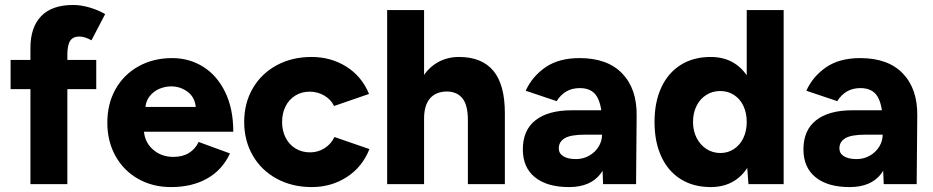

<svg xmlns="http://www.w3.org/2000/svg" viewBox="-20 -748 3792 780"><path d="M277.6 -727.8Q309 -727.8 344.3 -717.4Q379.6 -707 407.2 -690.8L351.6 -584.2Q324.6 -599.6 302.2 -599.6Q276.6 -599.6 265.1 -582.2Q253.6 -564.8 253.6 -525.8V0H103.6V-553Q103.6 -637 147.2 -682.4Q190.8 -727.8 277.6 -727.8ZM23 -504.6H371V-386H23Z M416 -250Q416 -326.3 449.4 -385.8Q482.9 -445.3 542.9 -478.6Q603 -512 679.4 -512Q749 -512 805.4 -476.8Q861.7 -441.6 894.7 -374.1Q927.7 -306.7 927.7 -212.7H549.9L564.1 -227.9Q564.1 -175 598.9 -142.8Q633.7 -110.6 684.4 -110.6Q722 -110.6 747.9 -126.8Q773.9 -143 786.9 -171.3L914.3 -124.7Q883.3 -57.7 821.8 -22.9Q760.3 12 675 12Q600 12 541.2 -21.4Q482.4 -54.7 449.2 -114.2Q416 -173.7 416 -250ZM556 -313.6H789L776.3 -297.6Q776.3 -347.7 745.6 -372.4Q715 -397.1 675.4 -397.1Q650.7 -397.1 626.4 -386.8Q602.1 -376.4 585.9 -354.3Q569.7 -332.1 569.7 -297.6Z M972 -252.6Q972 -329.1 1006.9 -389.2Q1041.8 -449.2 1104.1 -482.9Q1166.3 -516.6 1245.4 -516.6Q1324.4 -516.6 1387 -477.3Q1449.6 -438 1479.2 -366.4L1337.2 -317.4Q1324.4 -344 1297.3 -359.8Q1270.2 -375.6 1238 -375.6Q1205.2 -375.6 1179.7 -359.8Q1154.2 -344 1140.1 -316.1Q1126 -288.2 1126 -252.3Q1126 -217 1140.4 -188.6Q1154.9 -160.3 1180.8 -144.6Q1206.8 -129 1239.8 -129Q1271.8 -129 1298.5 -145.9Q1325.2 -162.8 1338.6 -191.4L1480.8 -142.4Q1452.2 -69.6 1389 -28.8Q1325.8 12 1246.6 12Q1167.4 12 1104.8 -21.7Q1042.2 -55.4 1007.1 -115.9Q972 -176.4 972 -252.6Z M1552.8 -707H1702.8V0H1552.8ZM1880.8 -258.8H2031V0H1880.8ZM1799 -376.2Q1752.2 -377 1727.5 -348.9Q1702.8 -320.8 1702.8 -266.2H1656Q1656 -345.2 1679.6 -401.4Q1703.2 -457.6 1746.1 -487.1Q1789 -516.6 1844.6 -516.6Q1937.2 -516.6 1984.2 -460.5Q2031.2 -404.4 2031 -286.8V-258.8H1880.8Q1880.8 -320.2 1859.6 -347.4Q1838.4 -374.6 1799 -376.2Z M2425.9 -104.4V-251Q2425.9 -319.6 2405.5 -354.9Q2385.1 -390.1 2335.4 -390.1Q2304.7 -390.1 2281.4 -376.9Q2258 -363.6 2241.4 -337.1L2115.7 -379.4Q2141.7 -437.1 2195.9 -474.6Q2250.1 -512 2334.6 -512Q2448 -512 2507.9 -449.4Q2567.9 -386.7 2566.4 -277.9L2564 0H2430.1ZM2104 -141Q2104 -219.4 2155.7 -259.7Q2207.4 -300 2303.1 -300H2435V-200.9H2355.1Q2298.7 -200.9 2274.4 -186.6Q2250.1 -172.3 2250.1 -145Q2250.1 -124.7 2268.6 -113.2Q2287 -101.7 2319.9 -101.7Q2349.4 -101.7 2373.9 -115.8Q2398.4 -129.9 2412.1 -152.6Q2425.9 -175.4 2425.9 -200.9H2461.6Q2461.6 -97.1 2420.1 -42.6Q2378.7 12 2291.9 12Q2202.4 12 2153.2 -27.9Q2104 -67.7 2104 -141Z M3013.6 -93.8V-707H3163.6V0H3020.6ZM2639 -252.6Q2639 -333.2 2666.6 -392.7Q2694.2 -452.2 2745.6 -484.4Q2797 -516.6 2867.4 -516.6Q2929.2 -516.6 2972.6 -484.8Q3016 -453 3038.1 -393.9Q3060.2 -334.8 3060.2 -252.6Q3060.2 -170.6 3038.1 -111Q3016 -51.4 2972.6 -19.7Q2929.2 12 2867.4 12Q2797 12 2745.6 -20.1Q2694.2 -52.2 2666.6 -111.8Q2639 -171.4 2639 -252.6ZM3013.6 -252.6Q3013.6 -289.2 3000 -317.8Q2986.4 -346.4 2961.8 -362.3Q2937.2 -378.2 2905.8 -378.2Q2874.4 -378.2 2849.2 -362.3Q2824 -346.4 2809.7 -317.8Q2795.4 -289.2 2795.4 -252.6Q2795.4 -216.2 2810.1 -187.6Q2824.8 -159 2850.1 -142.7Q2875.4 -126.4 2906.8 -126.4Q2937.4 -126.4 2961.9 -142.7Q2986.4 -159 3000 -187.6Q3013.6 -216.2 3013.6 -252.6Z M3565.9 -104.4V-251Q3565.9 -319.6 3545.5 -354.9Q3525.1 -390.1 3475.4 -390.1Q3444.7 -390.1 3421.4 -376.9Q3398 -363.6 3381.4 -337.1L3255.7 -379.4Q3281.7 -437.1 3335.9 -474.6Q3390.1 -512 3474.6 -512Q3588 -512 3647.9 -449.4Q3707.9 -386.7 3706.4 -277.9L3704 0H3570.1ZM3244 -141Q3244 -219.4 3295.7 -259.7Q3347.4 -300 3443.1 -300H3575V-200.9H3495.1Q3438.7 -200.9 3414.4 -186.6Q3390.1 -172.3 3390.1 -145Q3390.1 -124.7 3408.6 -113.2Q3427 -101.7 3459.9 -101.7Q3489.4 -101.7 3513.9 -115.8Q3538.4 -129.9 3552.1 -152.6Q3565.9 -175.4 3565.9 -200.9H3601.6Q3601.6 -97.1 3560.1 -42.6Q3518.7 12 3431.9 12Q3342.4 12 3293.2 -27.9Q3244 -67.7 3244 -141Z"/></svg>

Font: 寒蝉端黑体 Light
Style: Regular
Weight: 300
Designer: ChillDuanSans {Warren2060}; 
Source Han Sans {Ryoko NISHIZUKA 西塚涼子 (kana, bopomofo & ideographs); Paul D. Hunt (Latin, G
Foundry: ChillType&Adobe
Version: Version 1.300;Glyphs 3.3 (3306)